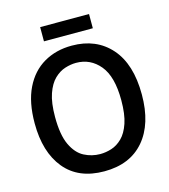

<svg xmlns="http://www.w3.org/2000/svg" viewBox="-120 -907 897 1017"><g transform="rotate(-15 328.5 -399.0)"><path d="M327 14Q185 14 110 -77.5Q35 -169 35 -327Q35 -442 72.5 -519Q110 -596 177 -635Q244 -674 331 -674Q465 -674 544 -584.5Q623 -495 623 -328Q623 -167 545.5 -76.5Q468 14 327 14ZM329 -80Q360 -80 391.5 -90Q423 -100 450 -126.5Q477 -153 493.5 -201.5Q510 -250 510 -327Q510 -457 459 -518.5Q408 -580 329 -580Q300 -580 268.5 -570Q237 -560 209.5 -533.5Q182 -507 165 -458Q148 -409 148 -332Q148 -233 174 -178Q200 -123 241.5 -101.5Q283 -80 329 -80ZM195 -734V-812H463V-734Z"/></g></svg>

Font: Bricolage Grotesque 48pt Medium
Style: Regular
Weight: 500
Designer: Mathieu Triay
Foundry: Atelier Triay
Version: Version 1.000; ttfautohint (v1.8.4.7-5d5b);gftools[0.9.32]